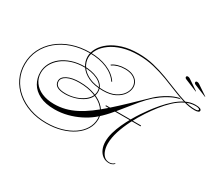

<svg xmlns="http://www.w3.org/2000/svg" viewBox="-266 -1449 2407 2154"><g transform="rotate(30 937.0 -371.5)"><path d="M1328 271Q1283 271 1248 246.5Q1213 222 1193.5 178Q1174 134 1174 78Q1174 22 1191.5 -39Q1209 -100 1237 -161Q1265 -222 1297.5 -278.5Q1330 -335 1361.5 -382Q1393 -429 1417 -461Q1454 -512 1501.5 -567.5Q1549 -623 1604 -672Q1659 -721 1720 -751.5Q1781 -782 1845 -782Q1884 -782 1904 -774Q1924 -766 1924 -749Q1924 -737 1907.5 -730Q1891 -723 1864 -723Q1793 -723 1718.5 -745.5Q1644 -768 1563.5 -801Q1483 -834 1396 -867Q1309 -900 1213.5 -922.5Q1118 -945 1013 -945Q901 -945 812.5 -918.5Q724 -892 662.5 -847.5Q601 -803 569 -749Q537 -695 537 -640Q537 -581 573 -527.5Q609 -474 682 -441Q755 -408 865 -408Q953 -408 1012.5 -437.5Q1072 -467 1102.5 -511.5Q1133 -556 1133 -601Q1133 -636 1114.5 -666Q1096 -696 1057.5 -714.5Q1019 -733 960 -733Q912 -733 870.5 -721Q829 -709 801 -688L793 -695Q823 -718 867 -730.5Q911 -743 960 -743Q1022 -743 1062.5 -723Q1103 -703 1123 -671.5Q1143 -640 1143 -603Q1143 -555 1111.5 -507.5Q1080 -460 1018 -429Q956 -398 864 -398Q750 -398 674.5 -433.5Q599 -469 561.5 -525.5Q524 -582 524 -645Q524 -702 556 -758Q588 -814 650 -860Q712 -906 801.5 -933.5Q891 -961 1005 -961Q1109 -961 1204.5 -938Q1300 -915 1388.5 -881.5Q1477 -848 1558.5 -814.5Q1640 -781 1715.5 -758Q1791 -735 1861 -735Q1884 -735 1894.5 -739.5Q1905 -744 1905 -752Q1905 -760 1891 -765.5Q1877 -771 1852 -771Q1783 -771 1719.5 -738.5Q1656 -706 1600 -653.5Q1544 -601 1495 -538Q1446 -475 1405 -413Q1353 -335 1308.5 -247.5Q1264 -160 1236.5 -74.5Q1209 11 1209 85Q1209 132 1222 172.5Q1235 213 1261.5 237.5Q1288 262 1328 262Q1349 262 1364.5 255Q1380 248 1393 235L1395 244Q1382 257 1366 264Q1350 271 1328 271ZM495 238Q377 238 277.5 204Q178 170 104.5 108Q31 46 -9.5 -37.5Q-50 -121 -50 -220Q-50 -323 -7 -411Q36 -499 114 -564Q192 -629 297.5 -665Q403 -701 527 -701Q655 -701 753.5 -659Q852 -617 904 -540L897 -533Q846 -609 750.5 -650Q655 -691 527 -691Q405 -691 301.5 -656Q198 -621 121.5 -557.5Q45 -494 2.5 -408Q-40 -322 -40 -220Q-40 -123 0 -41Q40 41 112 101Q184 161 281.5 194.5Q379 228 495 228Q597 228 684 203.5Q771 179 835.5 135Q900 91 936 31.5Q972 -28 972 -98Q972 -170 923 -225.5Q874 -281 788 -313Q702 -345 592 -345Q498 -345 440 -316.5Q382 -288 382 -243Q382 -163 516 -163Q571 -163 624.5 -177.5Q678 -192 721 -218.5Q764 -245 790 -281Q816 -317 816 -362Q816 -406 790.5 -437Q765 -468 725 -487Q685 -506 640 -514.5Q595 -523 556 -523Q466 -523 393.5 -499Q321 -475 269.5 -433.5Q218 -392 190 -339Q162 -286 162 -228Q162 -158 199.5 -105.5Q237 -53 304.5 -24Q372 5 463 5Q537 5 605 -12.5Q673 -30 740 -64.5Q807 -99 877 -150.5Q947 -202 1024.5 -270.5Q1102 -339 1191.5 -424.5Q1281 -510 1387 -612Q1406 -630 1444 -658.5Q1482 -687 1534 -715Q1586 -743 1646 -758L1672 -753Q1608 -740 1553 -711.5Q1498 -683 1457 -653Q1416 -623 1393 -603Q1336 -552 1281.5 -487Q1227 -422 1172.5 -353Q1118 -284 1060.5 -219Q1003 -154 940 -103Q885 -59 814 -23.5Q743 12 662.5 33Q582 54 497 54Q379 54 302.5 15.5Q226 -23 189 -87Q152 -151 152 -228Q152 -288 180 -343Q208 -398 261 -440.5Q314 -483 389 -508Q464 -533 557 -533Q593 -533 639 -524.5Q685 -516 728 -496Q771 -476 798.5 -442.5Q826 -409 826 -360Q826 -313 799 -275Q772 -237 726.5 -210Q681 -183 626.5 -168.5Q572 -154 516 -153Q372 -153 372 -243Q372 -293 433 -324Q494 -355 592 -355Q705 -355 793 -322Q881 -289 931.5 -231Q982 -173 982 -98Q982 -26 945.5 35Q909 96 843 141.5Q777 187 688 212.5Q599 238 495 238ZM973 -264 979 -275H1431V-264ZM1891 -912 1732 -977Q1714 -985 1714 -998Q1714 -1014 1733 -1014Q1746 -1014 1759 -1006L1893 -916ZM1771 -912 1612 -977Q1594 -985 1594 -998Q1594 -1014 1613 -1014Q1626 -1014 1639 -1006L1773 -916Z"/></g></svg>

Font: Ballet
Style: Regular
Weight: 400
Designer: Maximiliano R. Sproviero
Foundry: Omnibus-Type
Version: Version 1.100